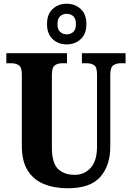

<svg xmlns="http://www.w3.org/2000/svg" viewBox="-20 -999 708 1029"><path d="M343 10Q270 10 214.5 -13Q159 -36 128 -86Q97 -136 97 -218V-600Q97 -639 80.5 -649.5Q64 -660 41 -660H14V-714H339V-660H313Q290 -660 274 -649Q258 -638 258 -596V-210Q258 -126 290.5 -94Q323 -62 381 -62Q432 -62 466 -99.5Q500 -137 500 -214V-600Q500 -639 484.5 -649.5Q469 -660 445 -660H419V-714H653V-660H627Q603 -660 587 -649Q571 -638 571 -596V-212Q571 -112 517.5 -51Q464 10 343 10ZM337 -761Q293 -761 262.5 -789Q232 -817 232 -870Q232 -923 262.5 -951Q293 -979 337 -979Q382 -979 412.5 -951Q443 -923 443 -870Q443 -817 412.5 -789Q382 -761 337 -761ZM337 -815Q358 -815 372.5 -827.5Q387 -840 387 -870Q387 -900 372.5 -912.5Q358 -925 337 -925Q318 -925 303 -912.5Q288 -900 288 -870Q288 -840 303 -827.5Q318 -815 337 -815Z"/></svg>

Font: Noto Serif Thai Condensed ExtraBold
Style: Regular
Weight: 800
Width: 3
Designer: Monotype Design Team
Foundry: Monotype Imaging Inc.
Version: Version 2.002; ttfautohint (v1.8.4.7-5d5b)